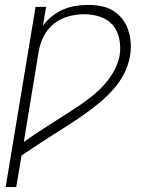

<svg xmlns="http://www.w3.org/2000/svg" viewBox="-20 -548 640 783"><path d="M3 215 125 -520H168L155 -443Q171 -465 192.5 -482Q214 -499 238.5 -509.5Q263 -520 288.5 -524Q314 -528 339 -528Q366 -528 392.5 -523Q419 -518 441 -504.5Q463 -491 479 -470.5Q495 -450 503 -425Q511 -400 513 -373Q515 -346 510 -319Q504 -283 486.5 -248.5Q469 -214 443.5 -185Q418 -156 388 -131Q358 -106 326.5 -83.5Q295 -61 262.5 -40.5Q230 -20 197.5 1Q165 22 132.5 43Q100 64 68 86L46 215ZM77 31Q105 11 133 -7.5Q161 -26 190 -44.5Q219 -63 247.5 -81Q276 -99 304 -118Q332 -137 358.5 -158.5Q385 -180 407.5 -205.5Q430 -231 446 -261Q462 -291 468 -322Q473 -356 466.5 -389Q460 -422 440 -445.5Q420 -469 388.5 -479.5Q357 -490 323 -490Q292 -490 260 -481.5Q228 -473 201 -452Q174 -431 158.5 -400.5Q143 -370 138 -339Z"/></svg>

Font: Iosevka SS04 XLt Ex Obl
Style: Regular
Weight: 200
Width: 7
Italic angle: -9°
Monospace: yes
Designer: Belleve Invis
Foundry: Belleve Invis
Version: Version 19.0.0; ttfautohint (v1.8.4)